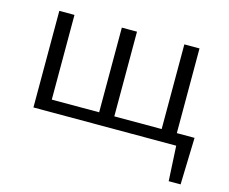

<svg xmlns="http://www.w3.org/2000/svg" viewBox="-84 -530 947 795"><g transform="rotate(15 389.5 -132.0)"><path d="M749 150H698L690 0H78V-414H143V-51H346V-414H411V-51H614V-414H679V-51H755Z"/></g></svg>

Font: Ysabeau
Style: Regular
Weight: 400
Designer: Christian Thalmann (Catharsis Fonts)
Version: Version 0.003